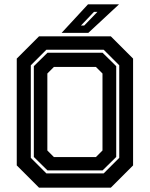

<svg xmlns="http://www.w3.org/2000/svg" viewBox="-20 -868 693 888"><path d="M160.5 0 57.5 -103V-597L160.5 -700H492.5L595.5 -597V-103L492.5 0ZM229.5 -141.5H423.5L454 -172V-528L423.5 -558.5H229.5L199 -528V-172ZM194.5 -66H459.5L531.5 -138V-566L459.5 -638H194.5L122.5 -566V-138ZM199.5 -80 136.5 -142V-562L199.5 -624H454.5L517.5 -562V-142L454.5 -80ZM265 -716 387 -848H530.5L388.5 -716ZM354.5 -750H369.5L430.5 -813H414.5Z"/></svg>

Font: Tourney Thin
Style: Bold
Weight: 700
Version: Version 1.015